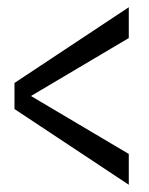

<svg xmlns="http://www.w3.org/2000/svg" viewBox="-20 -508 410 530"><path d="M335.5 2V-83L65.5 -243L335.5 -403V-488L20 -279V-207Z"/></svg>

Font: Anybody
Style: Regular
Weight: 400
Designer: Tyler Finck
Foundry: Etcetera Type Company
Version: Version 1.110